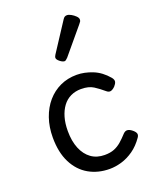

<svg xmlns="http://www.w3.org/2000/svg" viewBox="-157 -928 832 1035"><g transform="rotate(-20 259.5 -410.0)"><path d="M291 19Q224 19 171.5 -11Q119 -41 89 -100Q59 -159 59 -245Q59 -305 76.5 -355.5Q94 -406 125.5 -442.5Q157 -479 200 -499Q243 -519 295 -519Q339 -519 385.5 -500.5Q432 -482 469 -438Q480 -424 477.5 -413Q475 -402 464 -390Q451 -377 439.5 -374Q428 -371 416 -381Q389 -404 362 -421.5Q335 -439 291 -439Q258 -439 231 -426Q204 -413 185.5 -388Q167 -363 157 -328.5Q147 -294 147 -250Q147 -192 164.5 -149.5Q182 -107 214 -84Q246 -61 291 -61Q323 -61 345.5 -70Q368 -79 387 -95.5Q406 -112 427 -135Q438 -146 450 -145Q462 -144 476 -133Q490 -122 494 -111.5Q498 -101 489 -88Q462 -49 428.5 -25.5Q395 -2 359.5 8.5Q324 19 291 19ZM260 -610Q249 -610 234 -622Q219 -634 219 -644Q219 -647 220 -650Q221 -653 225 -660L332 -824Q337 -832 342.5 -835.5Q348 -839 356 -839Q366 -839 379.5 -831.5Q393 -824 403.5 -813.5Q414 -803 414 -794Q414 -787 411.5 -782.5Q409 -778 402 -770L279 -623Q267 -610 260 -610Z"/></g></svg>

Font: Playwrite ES Deco
Style: Regular
Weight: 400
Designer: Veronika Burian, José Scaglione
Foundry: TypeTogether
Version: Version 1.002